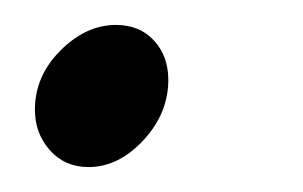

<svg xmlns="http://www.w3.org/2000/svg" viewBox="-20 -120 243 154"><path d="M8 -32Q8 -59 28.5 -79.5Q49 -100 73 -100Q92 -100 103.5 -87.5Q115 -75 115 -56Q115 -29 95 -7.5Q75 14 51 14Q32 14 20 0.5Q8 -13 8 -32Z"/></svg>

Font: Amiri
Style: Italic
Weight: 400
Italic angle: 10°
Designer: Khaled Hosny
Version: Version 0.113